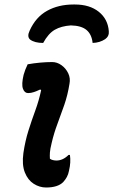

<svg xmlns="http://www.w3.org/2000/svg" viewBox="-20 -822 504 854"><path d="M295 -709Q252 -706 223.5 -689.5Q195 -673 172 -631Q134 -631 114 -646Q99 -659 112 -686Q139 -746 189.5 -774Q240 -802 307 -802H313Q379 -802 419.5 -769.5Q460 -737 464 -683Q466 -661 448 -648Q424 -632 392 -631Q388 -669 365 -688.5Q342 -708 295 -709ZM103 -536Q131 -541 159 -543.5Q187 -546 212 -546Q234 -546 253.5 -532Q273 -518 283.5 -496Q294 -474 289 -449Q281 -399 266 -355.5Q251 -312 235.5 -271Q220 -230 210 -187Q203 -159 202 -143.5Q201 -128 202 -116Q207 -112 215 -110Q223 -108 231 -108Q260 -108 285 -133H291Q296 -101 287 -63Q284 -47 277.5 -35Q271 -23 261 -12Q237 12 185 12Q156 12 130 -4.5Q104 -21 90.5 -55Q77 -89 84 -141Q92 -195 106.5 -241Q121 -287 137 -330.5Q153 -374 163 -421L159 -424Q144 -417 131 -412.5Q118 -408 105 -408Q89 -408 82 -427.5Q75 -447 85 -489Q91 -511 103 -536Z"/></svg>

Font: Recursive Sn Csl St SmB
Style: Italic
Weight: 600
Italic angle: -15°
Version: Version 1.079;hotconv 1.0.112;makeotfexe 2.5.65598; ttfautoh